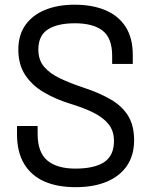

<svg xmlns="http://www.w3.org/2000/svg" viewBox="-20 -766 626 796"><path d="M293.5 10Q217 10 162.8 -14.2Q108.5 -38.5 79.5 -87.5Q50.5 -136.5 50.5 -209.5Q50.5 -219.5 50.5 -226.5Q50.5 -233.5 50.5 -243.5H136Q136 -234 136 -227.5Q136 -221 136 -211Q136 -134.5 176 -100.8Q216 -67 292.5 -67Q371.5 -67 412 -94Q452.5 -121 452.5 -181.5Q452.5 -224 429.2 -252.2Q406 -280.5 365 -300.2Q324 -320 269.5 -336.5Q208 -355.5 159.8 -384.5Q111.5 -413.5 83.8 -456.2Q56 -499 56 -560.5Q56 -620.5 85.2 -662Q114.5 -703.5 167 -725Q219.5 -746.5 289 -746.5Q362.5 -746.5 416.8 -723.8Q471 -701 500.8 -654.8Q530.5 -608.5 530.5 -538.5Q530.5 -527.5 530.5 -519.8Q530.5 -512 530.5 -501H445Q445 -510.5 445 -518Q445 -525.5 445 -535Q445 -608 405.5 -638.8Q366 -669.5 290.5 -669.5Q218 -669.5 178.5 -644Q139 -618.5 139 -560.5Q139 -517 163.2 -488.8Q187.5 -460.5 229.5 -440.8Q271.5 -421 325.5 -403Q391 -381.5 438.2 -354.2Q485.5 -327 510.8 -286.5Q536 -246 536 -184.5Q536 -123 506.8 -79.5Q477.5 -36 423.2 -13Q369 10 293.5 10Z"/></svg>

Font: Epilogue
Style: Regular
Weight: 400
Designer: Tyler Finck
Foundry: Etcetera Type Co
Version: Version 2.112